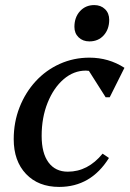

<svg xmlns="http://www.w3.org/2000/svg" viewBox="-20 -723 513 756"><path d="M213 13Q131 13 82.5 -38Q34 -89 34 -175Q34 -242 57 -300.5Q80 -359 120.5 -403Q161 -447 215.5 -471.5Q270 -496 332 -496Q408 -496 470 -456L412 -340H396L330 -444Q324 -445 318 -445Q270 -445 230.5 -411Q191 -377 167.5 -318.5Q144 -260 144 -188Q144 -120 171 -83.5Q198 -47 247 -47Q326 -47 384 -118L409 -101Q338 13 213 13ZM332 -560Q306 -560 289.5 -576Q273 -592 273 -617Q273 -655 295 -679Q317 -703 351 -703Q377 -703 393.5 -687Q410 -671 410 -645Q410 -608 388.5 -584Q367 -560 332 -560Z"/></svg>

Font: Platypi
Style: Italic
Weight: 400
Italic angle: -13°
Designer: David Sargent
Foundry: Bolt Cutter Type
Version: Version 1.200; ttfautohint (v1.8.4.7-5d5b)